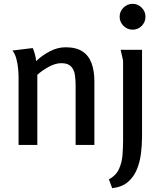

<svg xmlns="http://www.w3.org/2000/svg" viewBox="-20 -757 838 1003"><path d="M151 -506Q165 -474 169 -438Q199 -467 239.5 -488.5Q280 -510 323 -510Q379 -510 412 -487.5Q445 -465 459 -425Q473 -385 473 -334V0H375V-313Q375 -341 371 -367Q367 -393 351 -410Q335 -427 300 -427Q269 -427 233 -407Q197 -387 175 -366V0H77V-354Q77 -373 74.5 -399.5Q72 -426 65 -451.5Q58 -477 45 -493ZM740 -670Q740 -642 720.5 -622Q701 -602 673 -602Q645 -602 625 -622Q605 -642 605 -670Q605 -697 625 -717Q645 -737 673 -737Q700 -737 720 -717Q740 -697 740 -670ZM722 -497V-42Q722 0 716.5 44.5Q711 89 695 128Q679 167 648.5 193.5Q618 220 566 226L549 180Q586 160 601.5 126Q617 92 620 52Q623 12 623 -24V-441L610 -497Z"/></svg>

Font: Rosario SemiBold
Style: Regular
Weight: 600
Designer: Hector Gatti
Foundry: Omnibus Type
Version: Version 1.101; ttfautohint (v1.8.1.43-b0c9)